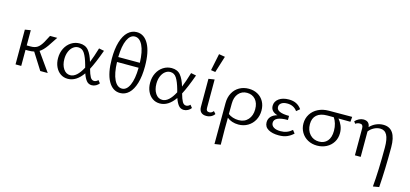

<svg xmlns="http://www.w3.org/2000/svg" viewBox="-77 -1302 4665 2182"><g transform="rotate(15 2255.5 -211.0)"><path d="M304 -219 459 0H371L247 -196Q219 -189 180 -189H147V0H80V-409L147 -420V-241H192Q242 -241 272 -261Q302 -281 331 -331L375 -414H460L386 -303Q344 -243 304 -219Z M1062 -40Q1049 -21 1025.5 -8Q1002 5 977 5Q938 5 914 -24.5Q890 -54 872 -107Q794 5 694 5Q645 5 607.5 -21Q570 -47 549 -92.5Q528 -138 528 -195Q528 -259 554 -310Q580 -361 625 -390Q670 -419 724 -419Q792 -419 829 -374Q866 -329 890 -246Q919 -317 950 -421L1011 -409Q956 -256 911 -171Q928 -109 945 -79Q962 -49 990 -49Q1002 -49 1014.5 -55Q1027 -61 1036 -72ZM854 -169 845 -203Q822 -285 794.5 -328.5Q767 -372 720 -372Q687 -372 659.5 -350.5Q632 -329 616 -290.5Q600 -252 600 -203Q600 -134 630.5 -88Q661 -42 711 -42Q787 -42 854 -169Z M1507 -358Q1507 -242 1482.5 -160Q1458 -78 1413.5 -35.5Q1369 7 1310 7Q1222 7 1171 -85Q1120 -177 1120 -346Q1120 -462 1144.5 -544Q1169 -626 1214 -668.5Q1259 -711 1318 -711Q1406 -711 1456.5 -619Q1507 -527 1507 -358ZM1186 -383H1440Q1436 -515 1401 -586Q1366 -657 1310 -657Q1255 -657 1222 -586.5Q1189 -516 1186 -383ZM1441 -325H1187Q1191 -191 1226 -119Q1261 -47 1318 -47Q1373 -47 1406 -119.5Q1439 -192 1441 -325Z M2145 -40Q2132 -21 2108.5 -8Q2085 5 2060 5Q2021 5 1997 -24.5Q1973 -54 1955 -107Q1877 5 1777 5Q1728 5 1690.5 -21Q1653 -47 1632 -92.5Q1611 -138 1611 -195Q1611 -259 1637 -310Q1663 -361 1708 -390Q1753 -419 1807 -419Q1875 -419 1912 -374Q1949 -329 1973 -246Q2002 -317 2033 -421L2094 -409Q2039 -256 1994 -171Q2011 -109 2028 -79Q2045 -49 2073 -49Q2085 -49 2097.5 -55Q2110 -61 2119 -72ZM1937 -169 1928 -203Q1905 -285 1877.5 -328.5Q1850 -372 1803 -372Q1770 -372 1742.5 -350.5Q1715 -329 1699 -290.5Q1683 -252 1683 -203Q1683 -134 1713.5 -88Q1744 -42 1794 -42Q1870 -42 1937 -169Z M2243 -512 2284 -711 2356 -699 2295 -504ZM2240 -80V-409L2310 -420V-91Q2308 -44 2346 -44Q2375 -44 2395 -71L2420 -43Q2406 -21 2380.5 -8Q2355 5 2324 5Q2283 5 2261.5 -17Q2240 -39 2240 -80Z M2916 -216Q2916 -154 2888.5 -103.5Q2861 -53 2812 -24Q2763 5 2702 5Q2662 5 2627.5 -6.5Q2593 -18 2568 -39L2567 98Q2567 152 2569 278L2498 289Q2499 125 2499 -193Q2499 -261 2527 -312.5Q2555 -364 2604 -391.5Q2653 -419 2714 -419Q2773 -419 2819 -393.5Q2865 -368 2890.5 -322Q2916 -276 2916 -216ZM2843 -212Q2843 -285 2805.5 -327Q2768 -369 2706 -369Q2645 -369 2607 -325Q2569 -281 2569 -206L2568 -83Q2590 -65 2623 -54.5Q2656 -44 2690 -44Q2761 -44 2802 -90.5Q2843 -137 2843 -212Z M3347 -61Q3314 -30 3274 -12.5Q3234 5 3176 5Q3100 5 3053 -22.5Q3006 -50 3006 -104Q3006 -143 3031 -171Q3056 -199 3104 -212Q3024 -235 3024 -302Q3024 -354 3068.5 -386.5Q3113 -419 3186 -419Q3237 -419 3273.5 -400.5Q3310 -382 3336 -345L3297 -312Q3256 -370 3179 -370Q3136 -370 3111 -352.5Q3086 -335 3086 -306Q3086 -239 3234 -239V-191Q3074 -191 3074 -116Q3074 -84 3103 -65Q3132 -46 3184 -46Q3263 -46 3319 -97Z M3925 -355Q3878 -356 3784 -356Q3810 -326 3827 -286Q3844 -246 3844 -199Q3844 -139 3815 -92.5Q3786 -46 3736.5 -20.5Q3687 5 3627 5Q3566 5 3517.5 -21.5Q3469 -48 3441.5 -95Q3414 -142 3414 -199Q3414 -260 3445 -309Q3476 -358 3531 -385.5Q3586 -413 3657 -413L3930 -414ZM3729 -356H3653Q3572 -356 3529.5 -318.5Q3487 -281 3487 -211Q3487 -137 3529 -91Q3571 -45 3637 -45Q3698 -45 3734.5 -86.5Q3771 -128 3771 -207Q3771 -252 3759.5 -290.5Q3748 -329 3729 -356Z M4448 -194Q4448 69 4433 277L4362 289Q4379 102 4379 -172Q4379 -274 4353 -321Q4327 -368 4273 -368Q4236 -368 4200 -349Q4164 -330 4141 -299V0H4073V-318Q4073 -364 4036 -364Q4006 -364 3983 -347L3965 -372Q3985 -393 4011 -406Q4037 -419 4063 -419Q4133 -419 4140 -350Q4172 -384 4213 -401.5Q4254 -419 4297 -419Q4448 -419 4448 -194Z"/></g></svg>

Font: Ysabeau Infant
Style: Regular
Weight: 400
Designer: Christian Thalmann (Catharsis Fonts)
Version: Version 0.003